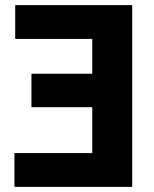

<svg xmlns="http://www.w3.org/2000/svg" viewBox="-20 -725 598 745"><path d="M493 0H36V-131H409L338 -42V-662L409 -574H39V-705H493ZM391 -309H102V-439H391Z"/></svg>

Font: TikTok Sans 24pt
Style: Bold
Weight: 700
Version: Version 4.000